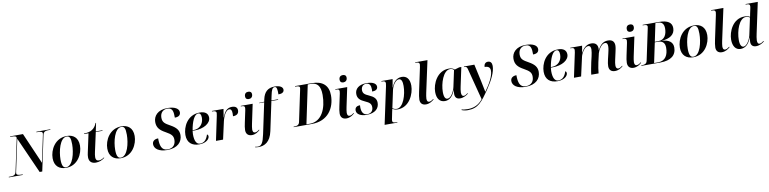

<svg xmlns="http://www.w3.org/2000/svg" viewBox="-31 -1970 13659 3410"><g transform="rotate(-10 6798.5 -265.0)"><path d="M-24 0H227L229 -10H219C158 -10 117 -17 117 -47C117 -54 118 -65 121 -77L243 -649L532 0H579L714 -639C727 -699 772 -704 821 -704H849L851 -714H599L597 -704H618C673 -704 707 -697 707 -665C707 -659 705 -647 703 -638L601 -153L357 -714H126L124 -704H150C200 -704 235 -699 235 -668C235 -661 232 -648 230 -636L110 -75C98 -17 54 -10 4 -10H-22Z M1008 10C1222 10 1319 -194 1319 -337C1319 -485 1229 -546 1118 -546C901 -546 801 -348 801 -199C801 -59 885 10 1008 10ZM1010 0C960 0 935 -42 935 -154C935 -298 990 -536 1113 -536C1165 -536 1186 -500 1186 -383C1186 -233 1133 0 1010 0Z M1544 10C1609 10 1656 -11 1705 -47L1701 -56C1672 -35 1638 -19 1605 -19C1565 -19 1548 -44 1548 -85C1548 -112 1555 -154 1562 -184L1637 -526H1758L1760 -536H1639L1670 -685H1661C1621 -580 1546 -536 1428 -536L1426 -526H1506L1434 -191C1427 -163 1423 -133 1423 -105C1424 -30 1469 10 1544 10Z M1994 10C2208 10 2305 -194 2305 -337C2305 -485 2215 -546 2104 -546C1887 -546 1787 -348 1787 -199C1787 -59 1871 10 1994 10ZM1996 0C1946 0 1921 -42 1921 -154C1921 -298 1976 -536 2099 -536C2151 -536 2172 -500 2172 -383C2172 -233 2119 0 1996 0Z M2833 10C3022 10 3109 -91 3109 -213C3109 -300 3063 -354 2962 -410C2875 -459 2828 -486 2828 -572C2828 -663 2883 -714 2961 -714C3059 -714 3064 -631 3064 -533C3138 -533 3169 -564 3169 -614C3169 -677 3096 -724 2962 -724C2784 -724 2707 -621 2707 -517C2707 -415 2758 -362 2857 -308C2961 -251 2988 -216 2988 -147C2988 -71 2948 0 2841 0C2730 0 2708 -96 2708 -222C2648 -222 2601 -193 2601 -135C2601 -54 2681 10 2833 10Z M3410 10C3538 10 3596 -57 3596 -102C3596 -124 3587 -135 3574 -139C3549 -57 3505 -1 3427 -1C3364 -1 3329 -61 3329 -188C3329 -203 3331 -232 3334 -248H3370C3538 -248 3664 -328 3664 -429C3664 -505 3609 -546 3516 -546C3286 -546 3195 -336 3195 -197C3195 -57 3279 10 3410 10ZM3356 -258H3336C3360 -404 3413 -534 3485 -534C3518 -534 3537 -509 3537 -448C3537 -337 3461 -258 3356 -258Z M3804 -438 3712 0H3840L3911 -319C3932 -412 3984 -511 4038 -511C4073 -511 4088 -487 4088 -428C4088 -414 4088 -397 4086 -378C4154 -378 4192 -408 4192 -467C4192 -515 4161 -546 4095 -546C4005 -546 3959 -487 3920 -384H3918L3942 -536H3734L3732 -526H3747C3782 -526 3811 -517 3811 -486C3811 -475 3808 -457 3804 -438Z M4416 -630C4451 -630 4487 -651 4487 -703C4487 -746 4459 -760 4426 -760C4388 -760 4357 -739 4357 -686C4357 -646 4382 -630 4416 -630ZM4359 10C4423 10 4474 -25 4505 -56L4499 -64C4476 -45 4451 -27 4421 -27C4393 -27 4381 -47 4380 -87C4380 -111 4389 -161 4395 -190L4468 -536H4254L4252 -526H4268C4306 -526 4324 -519 4324 -487C4324 -476 4322 -462 4319 -447L4273 -230C4263 -183 4254 -137 4254 -97C4254 -29 4292 10 4359 10Z M4437 240C4545 240 4652 190 4693 -3L4804 -526H4925L4927 -536H4806L4824 -620C4845 -722 4862 -760 4905 -760C4944 -760 4949 -706 4948 -620C5015 -620 5051 -644 5051 -688C5051 -735 5001 -770 4905 -770C4779 -770 4713 -704 4686 -582L4676 -536L4583 -532L4582 -526H4674L4556 30C4524 180 4494 230 4426 230C4411 230 4391 226 4380 223L4377 232C4390 236 4417 240 4437 240Z M5113 0H5441C5736 0 5864 -216 5864 -442C5864 -619 5762 -714 5569 -714H5264L5262 -704H5275C5315 -704 5347 -699 5347 -668C5347 -660 5344 -647 5341 -634L5223 -75C5212 -18 5172 -10 5129 -10H5115ZM5406 -10H5345L5491 -704H5548C5660 -704 5719 -638 5719 -476C5719 -231 5622 -10 5406 -10Z M6121 -630C6156 -630 6192 -651 6192 -703C6192 -746 6164 -760 6131 -760C6093 -760 6062 -739 6062 -686C6062 -646 6087 -630 6121 -630ZM6064 10C6128 10 6179 -25 6210 -56L6204 -64C6181 -45 6156 -27 6126 -27C6098 -27 6086 -47 6085 -87C6085 -111 6094 -161 6100 -190L6173 -536H5959L5957 -526H5973C6011 -526 6029 -519 6029 -487C6029 -476 6027 -462 6024 -447L5978 -230C5968 -183 5959 -137 5959 -97C5959 -29 5997 10 6064 10Z M6428 10C6583 10 6657 -68 6657 -167C6657 -243 6615 -283 6529 -321C6452 -354 6422 -380 6422 -436C6422 -490 6452 -536 6514 -536C6575 -536 6598 -491 6598 -420C6598 -408 6597 -395 6596 -381C6655 -381 6697 -402 6697 -451C6697 -499 6652 -546 6523 -546C6385 -546 6310 -480 6310 -387C6310 -305 6359 -266 6441 -230C6519 -196 6549 -168 6549 -108C6549 -45 6512 0 6442 0C6374 0 6339 -53 6339 -144C6339 -155 6340 -167 6341 -179C6292 -179 6248 -160 6248 -101C6248 -32 6322 10 6428 10Z M6855 -435 6711 240H6940L6942 230H6917C6879 230 6854 224 6854 189C6854 176 6859 152 6862 139L6883 35C6888 12 6890 0 6895 -18C6919 -1 6947 10 6990 10C7199 10 7299 -215 7299 -365C7299 -488 7242 -546 7158 -546C7061 -546 7007 -482 6969 -389H6966L6992 -536H6790L6788 -526H6803C6841 -526 6862 -518 6862 -484C6862 -477 6859 -459 6855 -435ZM6974 -2C6936 -2 6912 -17 6898 -29L6966 -348C6980 -411 7036 -513 7099 -513C7149 -513 7163 -457 7163 -383C7163 -226 7092 -2 6974 -2Z M7499 10C7564 10 7616 -26 7647 -56L7641 -64C7618 -45 7589 -27 7564 -27C7533 -27 7523 -47 7522 -87C7522 -111 7531 -161 7537 -190L7660 -760H7439L7437 -750H7455C7493 -750 7514 -740 7514 -708C7514 -699 7511 -679 7507 -661L7416 -233C7406 -186 7396 -130 7396 -93C7396 -31 7430 10 7499 10Z M7841 10C7924 10 7985 -45 8028 -163H8029C8025 -137 8022 -116 8022 -82C8022 -21 8058 10 8113 10C8177 10 8229 -21 8264 -50L8259 -59C8234 -39 8209 -23 8184 -23C8159 -23 8144 -45 8144 -91C8144 -121 8153 -171 8159 -198L8231 -536H8194L8109 -511C8087 -531 8059 -546 8007 -546C7795 -546 7696 -325 7696 -178C7696 -62 7745 10 7841 10ZM7893 -24C7858 -24 7830 -54 7830 -155C7830 -303 7901 -534 8028 -534C8056 -534 8081 -524 8094 -505L8031 -211C8015 -136 7959 -24 7893 -24Z M8212 240C8401 240 8474 140 8613 -63C8714 -211 8783 -351 8783 -459C8783 -514 8758 -546 8711 -546C8669 -546 8639 -518 8639 -464C8704 -464 8738 -439 8738 -382C8738 -283 8668 -159 8575 -28H8574C8567 -67 8545 -178 8533 -230L8466 -536H8279L8277 -526H8287C8321 -526 8331 -513 8341 -473L8487 90C8416 181 8327 221 8214 221C8158 221 8124 214 8105 208L8102 218C8128 230 8167 240 8212 240Z M9294 10C9483 10 9570 -91 9570 -213C9570 -300 9524 -354 9423 -410C9336 -459 9289 -486 9289 -572C9289 -663 9344 -714 9422 -714C9520 -714 9525 -631 9525 -533C9599 -533 9630 -564 9630 -614C9630 -677 9557 -724 9423 -724C9245 -724 9168 -621 9168 -517C9168 -415 9219 -362 9318 -308C9422 -251 9449 -216 9449 -147C9449 -71 9409 0 9302 0C9191 0 9169 -96 9169 -222C9109 -222 9062 -193 9062 -135C9062 -54 9142 10 9294 10Z M9871 10C9999 10 10057 -57 10057 -102C10057 -124 10048 -135 10035 -139C10010 -57 9966 -1 9888 -1C9825 -1 9790 -61 9790 -188C9790 -203 9792 -232 9795 -248H9831C9999 -248 10125 -328 10125 -429C10125 -505 10070 -546 9977 -546C9747 -546 9656 -336 9656 -197C9656 -57 9740 10 9871 10ZM9817 -258H9797C9821 -404 9874 -534 9946 -534C9979 -534 9998 -509 9998 -448C9998 -337 9922 -258 9817 -258Z M10908 9C10975 9 11021 -23 11053 -54L11047 -62C11027 -44 11000 -25 10973 -25C10945 -25 10930 -47 10930 -87C10930 -116 10936 -150 10944 -187L10974 -322C10982 -357 10992 -402 10992 -437C10992 -498 10962 -547 10878 -547C10792 -547 10740 -502 10690 -409H10688C10688 -416 10689 -426 10689 -435C10689 -496 10659 -547 10576 -547C10500 -547 10443 -509 10389 -411H10387L10409 -536H10195L10194 -526H10208C10244 -526 10267 -518 10267 -485C10267 -476 10264 -456 10261 -438L10168 0H10297L10374 -344C10386 -399 10446 -510 10512 -510C10553 -510 10561 -476 10561 -442C10561 -412 10551 -359 10542 -319L10519 -221C10506 -160 10483 -45 10480 0H10612C10614 -41 10631 -144 10643 -197L10679 -353C10693 -403 10750 -512 10816 -512C10862 -512 10864 -470 10864 -441C10864 -402 10850 -346 10844 -320L10820 -218C10808 -166 10802 -128 10802 -96C10802 -31 10837 9 10908 9Z M11300 -630C11335 -630 11371 -651 11371 -703C11371 -746 11343 -760 11310 -760C11272 -760 11241 -739 11241 -686C11241 -646 11266 -630 11300 -630ZM11243 10C11307 10 11358 -25 11389 -56L11383 -64C11360 -45 11335 -27 11305 -27C11277 -27 11265 -47 11264 -87C11264 -111 11273 -161 11279 -190L11352 -536H11138L11136 -526H11152C11190 -526 11208 -519 11208 -487C11208 -476 11206 -462 11203 -447L11157 -230C11147 -183 11138 -137 11138 -97C11138 -29 11176 10 11243 10Z M11382 0H11728C11917 0 12016 -81 12016 -221C12016 -316 11949 -369 11817 -375V-376C11965 -386 12058 -446 12058 -564C12058 -662 11984 -714 11824 -714H11533L11531 -704H11544C11585 -704 11616 -699 11616 -668C11616 -662 11613 -648 11611 -637L11492 -75C11481 -18 11441 -10 11398 -10H11385ZM11755 -380H11693L11761 -704H11805C11880 -704 11914 -662 11914 -581C11914 -476 11871 -380 11755 -380ZM11687 -10H11615L11691 -370H11748C11829 -370 11873 -330 11873 -242C11873 -112 11821 -10 11687 -10Z M12320 10C12534 10 12631 -194 12631 -337C12631 -485 12541 -546 12430 -546C12213 -546 12113 -348 12113 -199C12113 -59 12197 10 12320 10ZM12322 0C12272 0 12247 -42 12247 -154C12247 -298 12302 -536 12425 -536C12477 -536 12498 -500 12498 -383C12498 -233 12445 0 12322 0Z M12836 10C12901 10 12953 -26 12984 -56L12978 -64C12955 -45 12926 -27 12901 -27C12870 -27 12860 -47 12859 -87C12859 -111 12868 -161 12874 -190L12997 -760H12776L12774 -750H12792C12830 -750 12851 -740 12851 -708C12851 -699 12848 -679 12844 -661L12753 -233C12743 -186 12733 -130 12733 -93C12733 -31 12767 10 12836 10Z M13173 10C13254 10 13320 -39 13365 -162H13368C13363 -135 13360 -110 13360 -80C13360 -21 13396 10 13451 10C13513 10 13566 -20 13602 -50L13596 -59C13576 -42 13545 -23 13520 -23C13493 -23 13481 -46 13481 -90C13481 -118 13493 -181 13499 -208L13617 -760H13398L13396 -750H13412C13453 -750 13472 -741 13472 -711C13472 -698 13469 -681 13465 -662L13447 -580C13444 -565 13439 -541 13436 -523C13411 -538 13381 -546 13340 -546C13126 -546 13034 -323 13034 -181C13034 -61 13086 10 13173 10ZM13230 -21C13196 -21 13167 -59 13167 -151C13167 -314 13240 -533 13362 -533C13390 -533 13416 -523 13432 -510L13366 -201C13349 -126 13291 -21 13230 -21Z"/></g></svg>

Font: Noto Serif Display SemiBold
Style: Italic
Weight: 600
Italic angle: -12°
Designer: Monotype Design Team
Foundry: Monotype Imaging Inc.
Version: Version 2.009